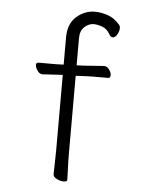

<svg xmlns="http://www.w3.org/2000/svg" viewBox="-52 -748 604 800"><g transform="rotate(5 250.0 -348.0)"><path d="M202 -432 182 -431Q160 -430 139 -428.5Q118 -427 118 -427Q105 -427 96 -440.5Q87 -454 87 -464Q87 -474 97 -474H171L202 -475V-589Q202 -646 236 -676Q270 -706 313 -706Q339 -706 367 -696.5Q395 -687 417 -661Q422 -656 422 -647Q422 -634 414 -620Q406 -606 395 -606Q387 -606 381 -617Q369 -639 349 -646.5Q329 -654 312 -654Q292 -654 274 -638Q256 -622 256 -590V-477L284 -478Q296 -479 313.5 -480Q331 -481 347 -482.5Q363 -484 370 -484H371Q383 -484 392 -471.5Q401 -459 401 -448Q401 -436 391 -436Q384 -436 366 -436Q348 -436 328 -436Q308 -436 295 -435L256 -433V-105Q256 -74 257.5 -45Q259 -16 259 1Q259 10 244 10Q231 10 215.5 2.5Q200 -5 200 -17Q200 -29 201 -59.5Q202 -90 202 -116Z"/></g></svg>

Font: Moon Stars Kai HW Light
Style: Regular
Weight: 300
Designer: GuiWonder
Version: Version 1.101